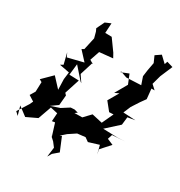

<svg xmlns="http://www.w3.org/2000/svg" viewBox="-252 -1058 1383 1477"><g transform="rotate(30 439.0 -319.5)"><path d="M705 0 778 -81 724 -104 737 -145 848 -152 781 -149 654 -153 763 -252 771 -322 836 -333 726 -339 753 -403 797 -471 830 -517 821 -606H849L810 -642L832 -722L878 -830L824 -846L815 -820L760 -872L713 -840L738 -784L725 -715L717 -656L740 -589L611 -583L552 -604V-596L617 -622L650 -541L589 -434L626 -451L572 -358L630 -286L668 -288L621 -187L528 -208L471 -148L402 -147L423 -162L390 -171L356 -169L290 -127L211 -100L270 -142L278 -231L263 -247L306 -380L221 -383L232 -482L322 -380L333 -372L293 -431L331 -553L335 -544L303 -563L332 -648C371 -652 410 -656 450 -660L429 -698L357 -798L299 -799L304 -887L255 -866L221 -796L232 -772L246 -720L222 -611L203 -600L275 -522L137 -488L120 -524L144 -427L120 -413L209 -396L201 -332L204 -239L126 -323L41 -239L64 -226L61 -140L34 -95L83 -64L69 -34L7 64L35 91L12 11L89 69L182 25L224 -93L288 -79L283 -6L309 -10L344 102L309 69L369 124L399 163L388 248L409 212L456 172L407 54L390 61L434 22L499 -21L569 -29L603 -5L694 -33L713 42Z"/></g></svg>

Font: Hussar Lance
Style: ExBdObl
Weight: 700
Foundry: Cannot Into Space Fonts, PlusOne Fonts
Version: Version 2.270